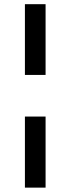

<svg xmlns="http://www.w3.org/2000/svg" viewBox="-20 -747 332 904"><path d="M97.3 -198.2H194.6V136.4H97.3ZM194.6 -727.3V-394.2H97.3V-727.3Z"/></svg>

Font: Inter P Medium
Style: Regular
Weight: 500
Designer: Rasmus Andersson
Foundry: rsms
Version: Version 3.018;git-588b23468